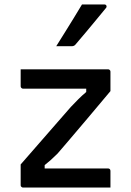

<svg xmlns="http://www.w3.org/2000/svg" viewBox="-20 -844 590 864"><path d="M73 -532H466Q470 -532 472 -530.5Q474 -529 475.5 -527Q477 -525 477 -521V-434Q450 -402 424.5 -371.5Q399 -341 374.5 -312Q350 -283 327 -256Q304 -229 282 -203Q260 -177 239 -153Q222 -136 208.5 -124Q195 -112 181 -101V-86Q202 -86 224 -86Q246 -86 268 -86H466Q471 -86 474 -83Q477 -80 477 -75Q477 -57 477 -38Q477 -19 477 0H84Q81 0 78.5 -1.5Q76 -3 74.5 -5Q73 -7 73 -11V-104Q116 -153 155 -198Q194 -243 230 -284Q266 -325 299 -363Q317 -382 333 -398Q349 -414 368 -430V-445Q340 -445 313 -445Q286 -445 258 -445H84Q81 -445 78.5 -446.5Q76 -448 74.5 -450.5Q73 -453 73 -456Q73 -475 73 -494Q73 -513 73 -532ZM349 -824Q379 -824 400.5 -824Q422 -824 449 -824Q457 -824 459 -818Q461 -812 456 -807Q432 -778 411.5 -753Q391 -728 370 -703Q349 -678 320 -644Q318 -641 313.5 -638.5Q309 -636 303 -636Q284 -636 267.5 -636Q251 -636 233 -636Q252 -666 271.5 -697.5Q291 -729 310.5 -760.5Q330 -792 349 -824Z"/></svg>

Font: Recursive
Style: Regular
Weight: 400
Version: Version 1.085